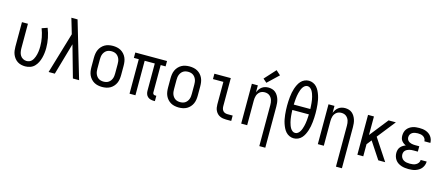

<svg xmlns="http://www.w3.org/2000/svg" viewBox="-58 -1486 5615 2420"><g transform="rotate(15 2750.0 -275.5)"><path d="M246 8Q220 8 194 2Q168 -4 146 -18Q124 -32 107.5 -53Q91 -74 81 -98Q71 -122 67.5 -148Q64 -174 64 -200V-520H142V-200Q142 -176 146.5 -151.5Q151 -127 164 -106.5Q177 -86 199 -74Q221 -62 245 -62Q263 -62 280 -68Q297 -74 309.5 -86.5Q322 -99 330.5 -114.5Q339 -130 345 -146.5Q351 -163 355 -180Q359 -197 361.5 -214.5Q364 -232 365 -249.5Q366 -267 366 -285Q366 -342 355 -399Q344 -456 323 -510L395 -535Q419 -475 431.5 -412Q444 -349 444 -284Q444 -251 440 -218Q436 -185 427.5 -153Q419 -121 404 -91Q389 -61 366 -37.5Q343 -14 311 -3Q279 8 246 8Z M551 0 710 -535 687 -614Q678 -644 669 -674.5Q660 -705 651 -735H732L949 0H868L751 -415L632 0Z M1250 8Q1223 8 1196 2.5Q1169 -3 1146 -16Q1123 -29 1104.5 -49.5Q1086 -70 1075 -94.5Q1064 -119 1060 -146Q1056 -173 1056 -200V-320Q1056 -347 1060 -374Q1064 -401 1075 -425.5Q1086 -450 1104.5 -470.5Q1123 -491 1146 -504Q1169 -517 1196 -522.5Q1223 -528 1250 -528Q1277 -528 1304 -522.5Q1331 -517 1354 -504Q1377 -491 1395.5 -470.5Q1414 -450 1425 -425.5Q1436 -401 1440 -374Q1444 -347 1444 -320V-200Q1444 -173 1440 -146Q1436 -119 1425 -94.5Q1414 -70 1395.5 -49.5Q1377 -29 1354 -16Q1331 -3 1304 2.5Q1277 8 1250 8ZM1250 -62Q1267 -62 1284 -66Q1301 -70 1315 -79.5Q1329 -89 1339.5 -103Q1350 -117 1356 -133Q1362 -149 1364 -166Q1366 -183 1366 -200V-320Q1366 -337 1364 -354Q1362 -371 1356 -387Q1350 -403 1339.5 -417Q1329 -431 1315 -440.5Q1301 -450 1284 -454Q1267 -458 1250 -458Q1233 -458 1216 -454Q1199 -450 1185 -440.5Q1171 -431 1160.5 -417Q1150 -403 1144 -387Q1138 -371 1136 -354Q1134 -337 1134 -320V-200Q1134 -183 1136 -166Q1138 -149 1144 -133Q1150 -117 1160.5 -103Q1171 -89 1185 -79.5Q1199 -70 1216 -66Q1233 -62 1250 -62Z M1924 8Q1903 8 1882.5 2.5Q1862 -3 1846 -17Q1830 -31 1823 -51.5Q1816 -72 1816 -93V-450H1684V0H1607V-450H1543V-520H1957V-450H1893V-93Q1893 -87 1895 -81Q1897 -75 1901.5 -70.5Q1906 -66 1912 -64Q1918 -62 1924 -62H1940V8Z M2250 8Q2223 8 2196 2.5Q2169 -3 2146 -16Q2123 -29 2104.5 -49.5Q2086 -70 2075 -94.5Q2064 -119 2060 -146Q2056 -173 2056 -200V-320Q2056 -347 2060 -374Q2064 -401 2075 -425.5Q2086 -450 2104.5 -470.5Q2123 -491 2146 -504Q2169 -517 2196 -522.5Q2223 -528 2250 -528Q2277 -528 2304 -522.5Q2331 -517 2354 -504Q2377 -491 2395.5 -470.5Q2414 -450 2425 -425.5Q2436 -401 2440 -374Q2444 -347 2444 -320V-200Q2444 -173 2440 -146Q2436 -119 2425 -94.5Q2414 -70 2395.5 -49.5Q2377 -29 2354 -16Q2331 -3 2304 2.5Q2277 8 2250 8ZM2250 -62Q2267 -62 2284 -66Q2301 -70 2315 -79.5Q2329 -89 2339.5 -103Q2350 -117 2356 -133Q2362 -149 2364 -166Q2366 -183 2366 -200V-320Q2366 -337 2364 -354Q2362 -371 2356 -387Q2350 -403 2339.5 -417Q2329 -431 2315 -440.5Q2301 -450 2284 -454Q2267 -458 2250 -458Q2233 -458 2216 -454Q2199 -450 2185 -440.5Q2171 -431 2160.5 -417Q2150 -403 2144 -387Q2138 -371 2136 -354Q2134 -337 2134 -320V-200Q2134 -183 2136 -166Q2138 -149 2144 -133Q2150 -117 2160.5 -103Q2171 -89 2185 -79.5Q2199 -70 2216 -66Q2233 -62 2250 -62Z M2866 0Q2845 0 2824.5 -3.5Q2804 -7 2785 -16Q2766 -25 2751.5 -40Q2737 -55 2727.5 -74Q2718 -93 2714.5 -113.5Q2711 -134 2711 -155V-450H2575V-520H2789V-155Q2789 -138 2793 -122Q2797 -106 2807.5 -93.5Q2818 -81 2834 -75.5Q2850 -70 2866 -70H2934V0Z M3358 215V-320Q3358 -337 3356 -353.5Q3354 -370 3349 -385.5Q3344 -401 3334.5 -415Q3325 -429 3312 -439Q3299 -449 3283 -453.5Q3267 -458 3250 -458Q3233 -458 3217 -453.5Q3201 -449 3188 -439Q3175 -429 3165.5 -415Q3156 -401 3151 -385.5Q3146 -370 3144 -353.5Q3142 -337 3142 -320V0H3064V-520H3142V-429Q3150 -450 3163 -469Q3176 -488 3194.5 -502Q3213 -516 3235.5 -522Q3258 -528 3280 -528Q3305 -528 3329 -521Q3353 -514 3371.5 -498.5Q3390 -483 3403 -461.5Q3416 -440 3423.5 -416.5Q3431 -393 3433.5 -368.5Q3436 -344 3436 -320V215ZM3237 -579 3189 -621 3321 -766 3379 -714Z M3750 8Q3721 8 3694 -4Q3667 -16 3647.5 -37.5Q3628 -59 3615 -85.5Q3602 -112 3593 -139Q3584 -166 3578.5 -194.5Q3573 -223 3570 -252Q3567 -281 3565.5 -310Q3564 -339 3564 -368Q3564 -396 3565.5 -425Q3567 -454 3570 -483Q3573 -512 3578.5 -540.5Q3584 -569 3593 -596Q3602 -623 3615 -649.5Q3628 -676 3647.5 -697.5Q3667 -719 3694 -731Q3721 -743 3750 -743Q3779 -743 3806 -731Q3833 -719 3852.5 -697.5Q3872 -676 3885 -649.5Q3898 -623 3907 -596Q3916 -569 3921.5 -540.5Q3927 -512 3930 -483Q3933 -454 3934.5 -425Q3936 -396 3936 -368Q3936 -339 3934.5 -310Q3933 -281 3930 -252Q3927 -223 3921.5 -194.5Q3916 -166 3907 -139Q3898 -112 3885 -85.5Q3872 -59 3852.5 -37.5Q3833 -16 3806 -4Q3779 8 3750 8ZM3642 -403H3858Q3857 -422 3856 -441.5Q3855 -461 3853 -480.5Q3851 -500 3848 -519.5Q3845 -539 3840 -558Q3835 -577 3828.5 -595.5Q3822 -614 3812 -631Q3802 -648 3786 -660.5Q3770 -673 3750 -673Q3730 -673 3714 -660.5Q3698 -648 3688 -631Q3678 -614 3671.5 -595.5Q3665 -577 3660 -558Q3655 -539 3652 -519.5Q3649 -500 3647 -480.5Q3645 -461 3644 -441.5Q3643 -422 3642 -403ZM3750 -62Q3770 -62 3786 -74.5Q3802 -87 3812 -104Q3822 -121 3828.5 -139.5Q3835 -158 3840 -177Q3845 -196 3848 -215.5Q3851 -235 3853 -254.5Q3855 -274 3856 -293.5Q3857 -313 3858 -333H3642Q3643 -313 3644 -293.5Q3645 -274 3647 -254.5Q3649 -235 3652 -215.5Q3655 -196 3660 -177Q3665 -158 3671.5 -139.5Q3678 -121 3688 -104Q3698 -87 3714 -74.5Q3730 -62 3750 -62Z M4358 215V-320Q4358 -337 4356 -353.5Q4354 -370 4349 -385.5Q4344 -401 4334.5 -415Q4325 -429 4312 -439Q4299 -449 4283 -453.5Q4267 -458 4250 -458Q4233 -458 4217 -453.5Q4201 -449 4188 -439Q4175 -429 4165.5 -415Q4156 -401 4151 -385.5Q4146 -370 4144 -353.5Q4142 -337 4142 -320V0H4064V-520H4142V-429Q4150 -450 4163 -469Q4176 -488 4194.5 -502Q4213 -516 4235.5 -522Q4258 -528 4280 -528Q4305 -528 4329 -521Q4353 -514 4371.5 -498.5Q4390 -483 4403 -461.5Q4416 -440 4423.5 -416.5Q4431 -393 4433.5 -368.5Q4436 -344 4436 -320V215Z M4580 0V-520H4657V-278L4848 -520H4943L4756 -283L4943 0H4853L4707 -221L4657 -158V0Z M5247 8Q5224 8 5200 5Q5176 2 5153.5 -5.5Q5131 -13 5110.5 -26.5Q5090 -40 5076 -59.5Q5062 -79 5055 -102Q5048 -125 5048 -149Q5048 -170 5053.5 -190Q5059 -210 5072 -226Q5085 -242 5102.5 -253Q5120 -264 5139 -271Q5123 -278 5108.5 -288.5Q5094 -299 5083 -313.5Q5072 -328 5068 -345.5Q5064 -363 5064 -381Q5064 -403 5070 -425Q5076 -447 5089 -464.5Q5102 -482 5120.5 -495Q5139 -508 5160 -515.5Q5181 -523 5203 -525.5Q5225 -528 5247 -528Q5269 -528 5290.5 -525.5Q5312 -523 5333 -515.5Q5354 -508 5372 -495.5Q5390 -483 5403 -465.5Q5416 -448 5423 -427Q5430 -406 5430 -384V-382H5352V-383Q5352 -401 5342.5 -417Q5333 -433 5317 -442.5Q5301 -452 5283 -455Q5265 -458 5247 -458Q5229 -458 5210.5 -454.5Q5192 -451 5176 -441.5Q5160 -432 5151 -415.5Q5142 -399 5142 -380Q5142 -368 5146 -356Q5150 -344 5158.5 -335Q5167 -326 5178 -320Q5189 -314 5201 -311Q5213 -308 5225.5 -306.5Q5238 -305 5250 -305H5306V-235H5250Q5236 -235 5222 -234Q5208 -233 5194 -229Q5180 -225 5167.5 -218.5Q5155 -212 5145 -202Q5135 -192 5130.5 -178.5Q5126 -165 5126 -150Q5126 -129 5136.5 -110Q5147 -91 5165.5 -80Q5184 -69 5205 -65.5Q5226 -62 5247 -62Q5268 -62 5288 -65Q5308 -68 5326 -78Q5344 -88 5356 -105Q5368 -122 5368 -143H5446V-142Q5446 -119 5438 -96.5Q5430 -74 5415.5 -55.5Q5401 -37 5381 -24.5Q5361 -12 5339 -4.5Q5317 3 5294 5.5Q5271 8 5247 8Z"/></g></svg>

Font: Iosevka www.saffi
Style: Regular
Weight: 400
Monospace: yes
Designer: Belleve Invis
Foundry: Belleve Invis
Version: Version 22.0.2; ttfautohint (v1.8.3)